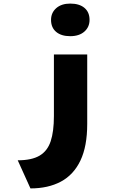

<svg xmlns="http://www.w3.org/2000/svg" viewBox="-20 -837 726 1072"><path d="M150 215 79 58Q157 58 201 32Q245 6 263 -48.5Q281 -103 281 -189V-533H467V-145Q467 -20 429 59.5Q391 139 320 177Q249 215 150 215ZM372 -635Q322 -635 293.5 -659Q265 -683 265 -726Q265 -766 294 -791.5Q323 -817 372 -817Q423 -817 451.5 -793Q480 -769 480 -726Q480 -686 451 -660.5Q422 -635 372 -635Z"/></svg>

Font: Lexend Zetta ExtraBold
Style: Regular
Weight: 800
Designer: Bonnie Shaver-Troup, Thomas Jockin
Foundry: Lexend
Version: Version 1.007